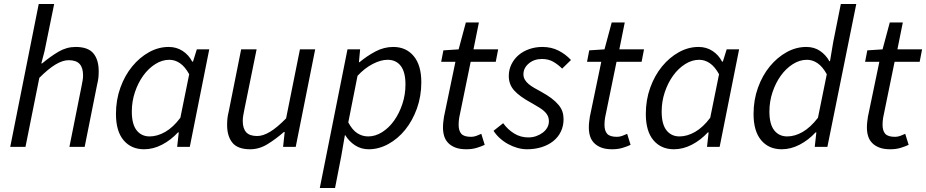

<svg xmlns="http://www.w3.org/2000/svg" viewBox="-20 -732 4616 957"><path d="M173 -712H250L202 -477L186 -416H190Q232 -451 272 -474.5Q312 -498 357 -498Q419 -498 445.5 -466Q472 -434 472 -377Q472 -360 470.5 -345Q469 -330 464 -310L402 0H326L386 -300Q390 -320 392 -332Q394 -344 394 -357Q394 -394 377 -413Q360 -432 322 -432Q293 -432 257.5 -411Q222 -390 176 -344L107 0H31Z M558 -164Q558 -234 580 -295Q602 -356 639 -401Q676 -446 723 -472Q770 -498 821 -498Q860 -498 890.5 -478Q921 -458 938 -425H942L961 -486H1023L926 0H863L871 -72H867Q832 -34 788 -11Q744 12 698 12Q634 12 596 -33Q558 -78 558 -164ZM726 -52Q764 -52 803.5 -74.5Q843 -97 879 -145L923 -362Q902 -400 877 -417Q852 -434 824 -434Q788 -434 754 -412.5Q720 -391 694 -355Q668 -319 652.5 -272.5Q637 -226 637 -176Q637 -113 661 -82.5Q685 -52 726 -52Z M1454 0H1391L1399 -74H1395Q1355 -39 1313.5 -13.5Q1272 12 1227 12Q1165 12 1138.5 -20.5Q1112 -53 1112 -109Q1112 -126 1113.5 -141Q1115 -156 1120 -176L1182 -486H1259L1198 -186Q1194 -166 1192 -154Q1190 -142 1190 -129Q1190 -92 1207 -73Q1224 -54 1262 -54Q1291 -54 1326 -75Q1361 -96 1406 -142L1475 -486H1551Z M1681 46 1650 205H1574L1712 -486H1775L1769 -422H1772Q1809 -453 1851.5 -475.5Q1894 -498 1940 -498Q2004 -498 2042 -452.5Q2080 -407 2080 -322Q2080 -252 2058 -191Q2036 -130 1999.5 -85Q1963 -40 1915.5 -14Q1868 12 1818 12Q1780 12 1750 -7.5Q1720 -27 1701 -58H1699ZM1912 -434Q1878 -434 1837.5 -413Q1797 -392 1762 -354L1716 -122Q1736 -84 1761 -68Q1786 -52 1815 -52Q1851 -52 1885 -73.5Q1919 -95 1944.5 -131Q1970 -167 1985.5 -213.5Q2001 -260 2001 -311Q2001 -373 1977.5 -403.5Q1954 -434 1912 -434Z M2250 -424H2179L2190 -481L2266 -486L2302 -620H2367L2340 -486H2463L2451 -424H2326L2269 -146Q2266 -128 2266 -110Q2266 -80 2279.5 -65Q2293 -50 2328 -50Q2342 -50 2355 -55Q2368 -60 2379 -65L2396 -10Q2379 -2 2356 5Q2333 12 2304 12Q2272 12 2250 3.5Q2228 -5 2214 -19.5Q2200 -34 2194 -53.5Q2188 -73 2188 -96Q2188 -111 2189.5 -123.5Q2191 -136 2193 -150Z M2488 -118Q2511 -86 2543 -66.5Q2575 -47 2613 -47Q2634 -47 2652.5 -53.5Q2671 -60 2685.5 -71Q2700 -82 2708 -96.5Q2716 -111 2716 -128Q2716 -141 2711.5 -152Q2707 -163 2697 -173.5Q2687 -184 2669.5 -195Q2652 -206 2627 -220Q2570 -251 2543 -281Q2516 -311 2516 -353Q2516 -385 2529.5 -412Q2543 -439 2565.5 -458Q2588 -477 2618.5 -487.5Q2649 -498 2683 -498Q2728 -498 2763.5 -480Q2799 -462 2826 -433L2782 -390Q2762 -410 2738 -424Q2714 -438 2681 -438Q2642 -438 2615.5 -415.5Q2589 -393 2589 -362Q2589 -347 2596 -335Q2603 -323 2615 -313Q2627 -303 2642.5 -294Q2658 -285 2675 -276Q2708 -258 2729.5 -241.5Q2751 -225 2764.5 -208.5Q2778 -192 2783.5 -175Q2789 -158 2789 -138Q2789 -104 2775.5 -76Q2762 -48 2737.5 -28.5Q2713 -9 2679.5 1.5Q2646 12 2607 12Q2583 12 2558.5 5Q2534 -2 2511.5 -14.5Q2489 -27 2470.5 -44Q2452 -61 2440 -80Z M2977 -424H2906L2917 -481L2993 -486L3029 -620H3094L3067 -486H3190L3178 -424H3053L2996 -146Q2993 -128 2993 -110Q2993 -80 3006.5 -65Q3020 -50 3055 -50Q3069 -50 3082 -55Q3095 -60 3106 -65L3123 -10Q3106 -2 3083 5Q3060 12 3031 12Q2999 12 2977 3.5Q2955 -5 2941 -19.5Q2927 -34 2921 -53.5Q2915 -73 2915 -96Q2915 -111 2916.5 -123.5Q2918 -136 2920 -150Z M3199 -164Q3199 -234 3221 -295Q3243 -356 3280 -401Q3317 -446 3364 -472Q3411 -498 3462 -498Q3501 -498 3531.5 -478Q3562 -458 3579 -425H3583L3602 -486H3664L3567 0H3504L3512 -72H3508Q3473 -34 3429 -11Q3385 12 3339 12Q3275 12 3237 -33Q3199 -78 3199 -164ZM3367 -52Q3405 -52 3444.5 -74.5Q3484 -97 3520 -145L3564 -362Q3543 -400 3518 -417Q3493 -434 3465 -434Q3429 -434 3395 -412.5Q3361 -391 3335 -355Q3309 -319 3293.5 -272.5Q3278 -226 3278 -176Q3278 -113 3302 -82.5Q3326 -52 3367 -52Z M4133 -522 4171 -712H4248L4104 0H4041L4049 -72H4045Q4010 -34 3966 -11Q3922 12 3876 12Q3812 12 3774 -33Q3736 -78 3736 -164Q3736 -234 3758 -295Q3780 -356 3817 -401Q3854 -446 3901 -472Q3948 -498 3999 -498Q4038 -498 4067 -478.5Q4096 -459 4114 -427H4117ZM3904 -52Q3942 -52 3981 -74.5Q4020 -97 4057 -145L4101 -362Q4080 -400 4055 -417Q4030 -434 4002 -434Q3966 -434 3932 -412.5Q3898 -391 3872 -355Q3846 -319 3830.5 -272.5Q3815 -226 3815 -176Q3815 -113 3839 -82.5Q3863 -52 3904 -52Z M4363 -424H4292L4303 -481L4379 -486L4415 -620H4480L4453 -486H4576L4564 -424H4439L4382 -146Q4379 -128 4379 -110Q4379 -80 4392.5 -65Q4406 -50 4441 -50Q4455 -50 4468 -55Q4481 -60 4492 -65L4509 -10Q4492 -2 4469 5Q4446 12 4417 12Q4385 12 4363 3.5Q4341 -5 4327 -19.5Q4313 -34 4307 -53.5Q4301 -73 4301 -96Q4301 -111 4302.5 -123.5Q4304 -136 4306 -150Z"/></svg>

Font: mr_Source Sans Pro
Style: Italic
Weight: 400
Italic angle: -11°
Designer: Paul D. Hunt
Foundry: Adobe Systems Incorporated
Version: Version 1.036;July 10, 2024;FontCreator 11.5.0.2430 64-bit